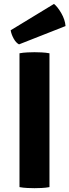

<svg xmlns="http://www.w3.org/2000/svg" viewBox="-20 -955 354 980"><path d="M79.5 -683Q97.5 -686.5 119.8 -687.5Q142 -688.5 156 -688.5Q171.5 -688.5 192.8 -687.5Q214 -686.5 232.5 -683V0Q214 3.5 192.8 4.5Q171.5 5.5 156 5.5Q142 5.5 119.8 4.5Q97.5 3.5 79.5 0ZM255.5 -935Q273.5 -921 292.8 -887.8Q312 -854.5 314.5 -822L77 -728.5Q61 -737 49.2 -759Q37.5 -781 34.5 -800.5Z"/></svg>

Font: Signika Negative Light
Style: Bold
Weight: 700
Version: Version 2.001